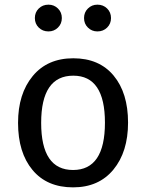

<svg xmlns="http://www.w3.org/2000/svg" viewBox="-20 -788 624 820"><path d="M187 -768.1Q210.9 -768.1 227.5 -751.7Q244.1 -735.4 244.1 -710.9Q244.1 -686.5 227.5 -670.2Q210.9 -653.8 187 -653.8Q162.1 -653.8 145.5 -670.2Q128.9 -686.5 128.9 -710.9Q128.9 -735.4 145.5 -751.7Q162.1 -768.1 187 -768.1ZM396 -768.1Q420.9 -768.1 437.5 -751.7Q454.1 -735.4 454.1 -710.9Q454.1 -686.5 437.5 -670.2Q420.9 -653.8 396 -653.8Q372.1 -653.8 355.5 -670.2Q338.9 -686.5 338.9 -710.9Q338.9 -735.4 355.5 -751.7Q372.1 -768.1 396 -768.1ZM293 -539.1Q403.8 -539.1 465.3 -465.1Q526.9 -391.1 526.9 -264.2Q526.9 -139.6 464.4 -63.7Q401.9 12.2 292 12.2Q180.7 12.2 118.9 -62Q57.1 -136.2 57.1 -263.2Q57.1 -387.7 119.9 -463.4Q182.6 -539.1 293 -539.1ZM293 -464.8Q155.8 -464.8 155.8 -263.2Q155.8 -62 292 -62Q428.2 -62 428.2 -264.2Q428.2 -464.8 293 -464.8Z"/></svg>

Font: FiraGO
Style: Regular
Weight: 400
Designer: bBox Type
Foundry: bBox Type GmbH
Version: Version 1.001;PS 001.001;hotconv 1.0.88;makeotf.lib2.5.64775